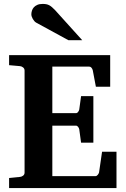

<svg xmlns="http://www.w3.org/2000/svg" viewBox="-20 -949 638 969"><path d="M25.9 0V-50.8L81.1 -56.2Q89.8 -57.1 96.9 -62.7Q104 -68.4 104 -78.1V-592.8Q104 -602.5 96.9 -608.4Q89.8 -614.3 81.1 -615.2L25.9 -620.1V-670.9H536.1V-511.2H463.9L448.2 -594.2Q446.3 -601.6 441.7 -607.2Q437 -612.8 430.2 -612.8H244.1V-377.9H362.8Q369.6 -377.9 374.3 -384.3Q378.9 -390.6 379.9 -396L389.2 -463.9H451.2V-229H389.2L379.9 -296.9Q378.9 -302.2 374.3 -308.6Q369.6 -314.9 362.8 -314.9H244.1V-60.1H461.9Q468.3 -60.1 473.6 -66.9Q479 -73.7 480 -79.1L495.1 -183.1H567.9V0ZM325.2 -746.1 163.1 -834.5Q157.7 -837.4 153.3 -842.5Q148.9 -847.7 145.5 -853.5Q142.1 -859.4 140.1 -865.5Q138.2 -871.6 138.2 -876.5Q138.2 -885.3 141.1 -894.8Q144 -904.3 150.6 -911.9Q157.2 -919.4 168.2 -924.3Q179.2 -929.2 195.3 -929.2Q205.6 -929.2 213.4 -927.7Q221.2 -926.3 228.3 -922.6Q235.4 -918.9 242.4 -912.8Q249.5 -906.7 258.3 -897.5L395 -746.1Z"/></svg>

Font: Charis SIL CyrE
Style: Bold
Weight: 700
Foundry: SIL International
Version: Version 5.000